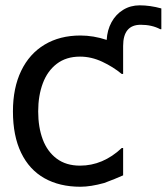

<svg xmlns="http://www.w3.org/2000/svg" viewBox="-20 -692 628 724"><path d="M588.4 -582H584Q552.7 -598.6 510.7 -598.6Q444.3 -598.6 444.3 -518.6V-413.1H439Q406.7 -439.9 365.5 -459.2Q324.2 -478.5 281.7 -478.5Q229.5 -478.5 194.1 -451.4Q158.7 -424.3 141.4 -377.7Q124 -331.1 124 -272Q124 -212.4 141.1 -166.5Q158.2 -120.6 193.6 -94Q229 -67.4 281.7 -67.4Q368.2 -67.4 439 -133.8H444.3V-30.8Q415 -17.6 373 -2Q321.8 12.2 283.2 12.2Q204.6 12.2 147.5 -20Q90.3 -52.2 59.6 -116Q28.8 -179.7 28.8 -272Q28.8 -360.4 59.8 -424.8Q90.8 -489.3 148.2 -523.7Q205.6 -558.1 283.2 -558.1Q332.5 -558.1 382.3 -541.5Q384.3 -578.6 400.6 -608.4Q417 -638.2 444.6 -655Q472.2 -671.9 506.8 -671.9Q545.9 -671.9 588.4 -660.2Z"/></svg>

Font: SG Kara Bold
Style: Regular
Weight: 400
Designer: Damoon Khanjanzadeh
Version: Version 1.000